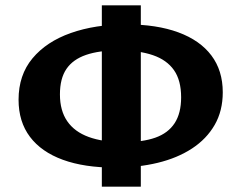

<svg xmlns="http://www.w3.org/2000/svg" viewBox="-20 -691 909 724"><path d="M412 -59Q298 -59 217 -88.5Q136 -118 93 -175Q50 -232 50 -315Q50 -408 102.5 -471Q155 -534 247 -566.5Q339 -599 457 -599Q571 -599 652.5 -569Q734 -539 777 -482Q820 -425 820 -343Q820 -273 789.5 -220Q759 -167 704 -131Q649 -95 574.5 -77Q500 -59 412 -59ZM446 -155Q518 -155 566 -172Q614 -189 638.5 -226.5Q663 -264 663 -324Q663 -388 636 -426.5Q609 -465 556.5 -483Q504 -501 427 -501Q354 -501 304.5 -484Q255 -467 230.5 -431Q206 -395 206 -335Q206 -274 233.5 -234Q261 -194 314.5 -174.5Q368 -155 446 -155ZM364 13V-671H511V13Z"/></svg>

Font: Ysabeau Office ExtraBold
Style: Regular
Weight: 800
Designer: Christian Thalmann (Catharsis Fonts)
Version: Version 2.001;gftools[0.9.30]; featfreeze: tnum,lnum,ss02